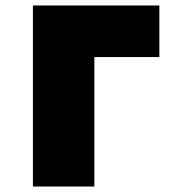

<svg xmlns="http://www.w3.org/2000/svg" viewBox="-20 -680 621 700"><path d="M561 -472H324V0H100V-660H561Z"/></svg>

Font: Cairo Black
Style: Regular
Weight: 900
Designer: Mohamed Gaber, Accademia di Belle Arti di Urbino and others
Foundry: Kief Type Foundry, Accademia di Belle Arti di Urbino and others
Version: Version 3.011